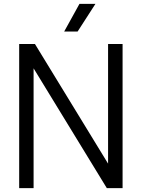

<svg xmlns="http://www.w3.org/2000/svg" viewBox="-20 -966 728 986"><path d="M78.5 0V-740H159.5L555 -93H535V-740H609.5V0H528.5L133 -647H152.5V0ZM309.5 -804 388 -946H470L378.5 -804Z"/></svg>

Font: Encode Sans SC SemiCondensed
Style: Regular
Weight: 400
Width: 4
Designer: Multiple Designers
Foundry: Impallari Type
Version: Version 3.002